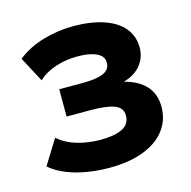

<svg xmlns="http://www.w3.org/2000/svg" viewBox="-85 -606 698 703"><g transform="rotate(-15 264.0 -254.0)"><path d="M247.5 13Q205 13 164.5 6.5Q124 0 88.2 -14Q52.5 -28 24.5 -51.5L82.5 -145Q112.5 -118.5 154.5 -106.5Q196.5 -94.5 241.5 -94.5Q294.5 -94.5 324.2 -109Q354 -123.5 354 -157Q354 -186 324.2 -197.5Q294.5 -209 235.5 -209H143V-312.5H231.5Q284.5 -312.5 310.5 -324Q336.5 -335.5 336.5 -362Q336.5 -379 324.5 -389.8Q312.5 -400.5 290 -406Q267.5 -411.5 237 -411.5Q195 -411.5 156 -399Q117 -386.5 89 -361L38.5 -456Q80.5 -489.5 137.2 -506Q194 -522.5 250 -522.5Q318 -522.5 366.8 -506Q415.5 -489.5 441.2 -458.5Q467 -427.5 467 -383.5Q467 -347.5 444.5 -318.8Q422 -290 378.5 -278Q432.5 -264 460.2 -233Q488 -202 488 -154Q488 -103.5 459 -65.8Q430 -28 376 -7.5Q322 13 247.5 13Z"/></g></svg>

Font: Geologica Roman SemiBold
Style: Regular
Weight: 600
Designer: Sindre Bremnes, Frode Helland
Foundry: Monokrom Skriftforlag AS
Version: Version 1.010;gftools[0.9.28]